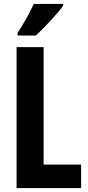

<svg xmlns="http://www.w3.org/2000/svg" viewBox="-20 -953 446 973"><path d="M300 -924V-933H151C130 -888 104 -839 69 -786V-773H162C208 -816 273 -886 300 -924ZM64 0H391V-119H201V-714H64Z"/></svg>

Font: Noto Sans Ethiopic ExtraCondensed
Style: Bold
Weight: 700
Width: 2
Designer: Monotype Design Team
Foundry: Monotype Imaging Inc.
Version: Version 2.102